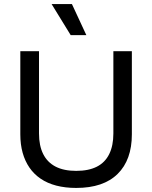

<svg xmlns="http://www.w3.org/2000/svg" viewBox="-20 -912 749 945"><path d="M355 13Q301 13 257 1.5Q213 -10 180 -32.5Q147 -55 125 -87Q103 -119 91.5 -160Q80 -201 80 -251V-660H172V-255Q172 -195 192.5 -154Q213 -113 253.5 -92Q294 -71 355 -71Q416 -71 456.5 -91.5Q497 -112 517.5 -153.5Q538 -195 538 -255V-660H629V-251Q629 -125 559 -56Q489 13 355 13ZM328 -739 234 -892H334L405 -739Z"/></svg>

Font: Bricolage Grotesque 18pt
Style: Regular
Weight: 400
Version: Version 1.001;gftools[0.9.33.dev8+g029e19f]